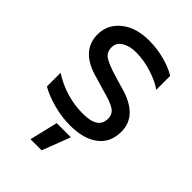

<svg xmlns="http://www.w3.org/2000/svg" viewBox="-217 -632 918 918"><g transform="rotate(45 241.5 -173.5)"><path d="M307 -287Q449 -247 449 -139Q449 -65 397 -25.5Q345 14 254 14Q195 14 136.5 -2.5Q78 -19 44 -40V-132Q144 -69 258 -69Q360 -69 360 -137Q360 -169 335 -185Q310 -201 252 -216L185 -236Q39 -273 39 -387Q39 -454 92.5 -497.5Q146 -541 236 -541Q290 -541 342.5 -526.5Q395 -512 425 -492V-398Q394 -421 339 -439Q284 -457 231 -457Q187 -457 158.5 -439.5Q130 -422 130 -390Q130 -357 156 -340.5Q182 -324 242 -306ZM297 51 242 194H167L201 51Z"/></g></svg>

Font: Roundo Medium
Style: Regular
Weight: 500
Designer: Namrata Goyal (Gurmukhi), Shiva Nallaperumal (Latin)
Foundry: Indian Type Foundry
Version: Version 1.000;PS 1.0;hotconv 1.0.88;makeotf.lib2.5.647800